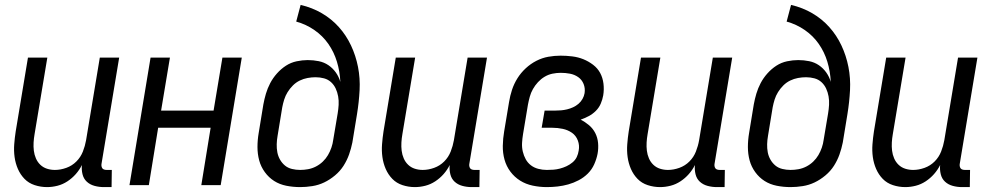

<svg xmlns="http://www.w3.org/2000/svg" viewBox="-20 -755 4040 783"><path d="M172 8Q146 8 121.5 0Q97 -8 80 -25.5Q63 -43 53 -66Q43 -89 39.5 -114.5Q36 -140 38 -166.5Q40 -193 44 -219L94 -520H173L121 -208Q118 -191 117 -174Q116 -157 118 -140.5Q120 -124 126.5 -109Q133 -94 144.5 -83Q156 -72 171.5 -67Q187 -62 204 -62Q227 -62 250.5 -70.5Q274 -79 291.5 -96.5Q309 -114 318 -137Q327 -160 331 -183L387 -520H466L394 -87Q393 -82 394 -77Q395 -72 397.5 -68.5Q400 -65 405 -63.5Q410 -62 415 -62H436L435 8H403Q384 8 365.5 3Q347 -2 334 -14Q321 -26 316.5 -44.5Q312 -63 314 -82Q304 -62 289 -45Q274 -28 255 -15.5Q236 -3 214.5 2.5Q193 8 172 8Z M508 0 594 -520H673L637 -304H851L887 -520H966L880 0H801L839 -234H625L587 0Z M1204 8Q1175 8 1147.5 2.5Q1120 -3 1098 -17Q1076 -31 1060 -53Q1044 -75 1037 -101Q1030 -127 1030 -155.5Q1030 -184 1035 -213L1054 -329Q1058 -351 1064.5 -373Q1071 -395 1082 -416Q1093 -437 1109.5 -455.5Q1126 -474 1146 -487Q1166 -500 1189.5 -505Q1213 -510 1235 -510Q1258 -510 1280 -505.5Q1302 -501 1319.5 -489Q1337 -477 1349.5 -459.5Q1362 -442 1368 -421Q1366 -464 1354 -503.5Q1342 -543 1319 -576Q1296 -609 1262 -632.5Q1228 -656 1188 -667L1206 -735Q1253 -724 1292.5 -701Q1332 -678 1362 -644.5Q1392 -611 1411.5 -569.5Q1431 -528 1440 -482Q1449 -436 1446.5 -387.5Q1444 -339 1436 -290L1417 -174Q1412 -149 1403.5 -125Q1395 -101 1381 -79Q1367 -57 1346 -39.5Q1325 -22 1302 -11Q1279 0 1253.5 4Q1228 8 1204 8ZM1204 -62Q1220 -62 1236.5 -65Q1253 -68 1268.5 -76Q1284 -84 1296.5 -96Q1309 -108 1317.5 -122.5Q1326 -137 1331.5 -153Q1337 -169 1339 -185L1357 -292Q1360 -310 1361 -327.5Q1362 -345 1359 -362Q1356 -379 1349 -394Q1342 -409 1330 -420Q1318 -431 1301.5 -435.5Q1285 -440 1267 -440Q1251 -440 1234.5 -437Q1218 -434 1202.5 -426.5Q1187 -419 1174.5 -406.5Q1162 -394 1153 -379.5Q1144 -365 1139 -349Q1134 -333 1131 -317L1112 -201Q1109 -184 1108.5 -167Q1108 -150 1111 -134Q1114 -118 1122 -104Q1130 -90 1142 -80Q1154 -70 1170.5 -66Q1187 -62 1204 -62Z M1672 8Q1646 8 1621.5 0Q1597 -8 1580 -25.5Q1563 -43 1553 -66Q1543 -89 1539.5 -114.5Q1536 -140 1538 -166.5Q1540 -193 1544 -219L1594 -520H1673L1621 -208Q1618 -191 1617 -174Q1616 -157 1618 -140.5Q1620 -124 1626.5 -109Q1633 -94 1644.5 -83Q1656 -72 1671.5 -67Q1687 -62 1704 -62Q1727 -62 1750.5 -70.5Q1774 -79 1791.5 -96.5Q1809 -114 1818 -137Q1827 -160 1831 -183L1887 -520H1966L1894 -87Q1893 -82 1894 -77Q1895 -72 1897.5 -68.5Q1900 -65 1905 -63.5Q1910 -62 1915 -62H1936L1935 8H1903Q1884 8 1865.5 3Q1847 -2 1834 -14Q1821 -26 1816.5 -44.5Q1812 -63 1814 -82Q1804 -62 1789 -45Q1774 -28 1755 -15.5Q1736 -3 1714.5 2.5Q1693 8 1672 8Z M2210 8Q2181 8 2152.5 2Q2124 -4 2101 -18.5Q2078 -33 2061.5 -55Q2045 -77 2037.5 -104Q2030 -131 2030.5 -160.5Q2031 -190 2036 -219L2056 -339Q2060 -364 2068 -388.5Q2076 -413 2090 -435.5Q2104 -458 2124 -476.5Q2144 -495 2167.5 -507Q2191 -519 2216 -523.5Q2241 -528 2266 -528Q2290 -528 2314 -525Q2338 -522 2359 -513.5Q2380 -505 2398.5 -491Q2417 -477 2427.5 -457.5Q2438 -438 2441 -414Q2444 -390 2440 -366Q2437 -349 2430 -332.5Q2423 -316 2410 -303Q2397 -290 2381 -281.5Q2365 -273 2348 -267Q2366 -258 2382 -244.5Q2398 -231 2407.5 -212.5Q2417 -194 2419 -172Q2421 -150 2417 -128Q2413 -107 2403.5 -85.5Q2394 -64 2377.5 -47.5Q2361 -31 2340 -20Q2319 -9 2297.5 -3Q2276 3 2254 5.5Q2232 8 2210 8ZM2210 -62Q2224 -62 2237 -63Q2250 -64 2263.5 -67.5Q2277 -71 2290 -77Q2303 -83 2314.5 -92.5Q2326 -102 2332 -114.5Q2338 -127 2340 -141Q2344 -162 2336.5 -182Q2329 -202 2312.5 -213.5Q2296 -225 2275 -229.5Q2254 -234 2232 -234H2189L2201 -304H2244Q2256 -304 2268 -305Q2280 -306 2292.5 -309Q2305 -312 2317 -317.5Q2329 -323 2339 -331.5Q2349 -340 2355.5 -351.5Q2362 -363 2364 -375Q2367 -395 2360 -412.5Q2353 -430 2338 -440.5Q2323 -451 2304.5 -454.5Q2286 -458 2267 -458Q2250 -458 2233 -454.5Q2216 -451 2201 -442Q2186 -433 2174 -420Q2162 -407 2153.5 -392Q2145 -377 2140.5 -360.5Q2136 -344 2133 -328L2113 -208Q2110 -190 2109 -172Q2108 -154 2112 -137Q2116 -120 2124 -105.5Q2132 -91 2145 -81Q2158 -71 2175 -66.5Q2192 -62 2210 -62Z M2672 8Q2646 8 2621.5 0Q2597 -8 2580 -25.5Q2563 -43 2553 -66Q2543 -89 2539.5 -114.5Q2536 -140 2538 -166.5Q2540 -193 2544 -219L2594 -520H2673L2621 -208Q2618 -191 2617 -174Q2616 -157 2618 -140.5Q2620 -124 2626.5 -109Q2633 -94 2644.5 -83Q2656 -72 2671.5 -67Q2687 -62 2704 -62Q2727 -62 2750.5 -70.5Q2774 -79 2791.5 -96.5Q2809 -114 2818 -137Q2827 -160 2831 -183L2887 -520H2966L2894 -87Q2893 -82 2894 -77Q2895 -72 2897.5 -68.5Q2900 -65 2905 -63.5Q2910 -62 2915 -62H2936L2935 8H2903Q2884 8 2865.5 3Q2847 -2 2834 -14Q2821 -26 2816.5 -44.5Q2812 -63 2814 -82Q2804 -62 2789 -45Q2774 -28 2755 -15.5Q2736 -3 2714.5 2.5Q2693 8 2672 8Z M3204 8Q3175 8 3147.5 2.5Q3120 -3 3098 -17Q3076 -31 3060 -53Q3044 -75 3037 -101Q3030 -127 3030 -155.5Q3030 -184 3035 -213L3054 -329Q3058 -351 3064.5 -373Q3071 -395 3082 -416Q3093 -437 3109.5 -455.5Q3126 -474 3146 -487Q3166 -500 3189.5 -505Q3213 -510 3235 -510Q3258 -510 3280 -505.5Q3302 -501 3319.5 -489Q3337 -477 3349.5 -459.5Q3362 -442 3368 -421Q3366 -464 3354 -503.5Q3342 -543 3319 -576Q3296 -609 3262 -632.5Q3228 -656 3188 -667L3206 -735Q3253 -724 3292.5 -701Q3332 -678 3362 -644.5Q3392 -611 3411.5 -569.5Q3431 -528 3440 -482Q3449 -436 3446.5 -387.5Q3444 -339 3436 -290L3417 -174Q3412 -149 3403.5 -125Q3395 -101 3381 -79Q3367 -57 3346 -39.5Q3325 -22 3302 -11Q3279 0 3253.5 4Q3228 8 3204 8ZM3204 -62Q3220 -62 3236.5 -65Q3253 -68 3268.5 -76Q3284 -84 3296.5 -96Q3309 -108 3317.5 -122.5Q3326 -137 3331.5 -153Q3337 -169 3339 -185L3357 -292Q3360 -310 3361 -327.5Q3362 -345 3359 -362Q3356 -379 3349 -394Q3342 -409 3330 -420Q3318 -431 3301.5 -435.5Q3285 -440 3267 -440Q3251 -440 3234.5 -437Q3218 -434 3202.5 -426.5Q3187 -419 3174.5 -406.5Q3162 -394 3153 -379.5Q3144 -365 3139 -349Q3134 -333 3131 -317L3112 -201Q3109 -184 3108.5 -167Q3108 -150 3111 -134Q3114 -118 3122 -104Q3130 -90 3142 -80Q3154 -70 3170.5 -66Q3187 -62 3204 -62Z M3672 8Q3646 8 3621.5 0Q3597 -8 3580 -25.5Q3563 -43 3553 -66Q3543 -89 3539.5 -114.5Q3536 -140 3538 -166.5Q3540 -193 3544 -219L3594 -520H3673L3621 -208Q3618 -191 3617 -174Q3616 -157 3618 -140.5Q3620 -124 3626.5 -109Q3633 -94 3644.5 -83Q3656 -72 3671.5 -67Q3687 -62 3704 -62Q3727 -62 3750.5 -70.5Q3774 -79 3791.5 -96.5Q3809 -114 3818 -137Q3827 -160 3831 -183L3887 -520H3966L3894 -87Q3893 -82 3894 -77Q3895 -72 3897.5 -68.5Q3900 -65 3905 -63.5Q3910 -62 3915 -62H3936L3935 8H3903Q3884 8 3865.5 3Q3847 -2 3834 -14Q3821 -26 3816.5 -44.5Q3812 -63 3814 -82Q3804 -62 3789 -45Q3774 -28 3755 -15.5Q3736 -3 3714.5 2.5Q3693 8 3672 8Z"/></svg>

Font: Iosevka
Style: Italic
Weight: 400
Italic angle: -9°
Monospace: yes
Designer: Belleve Invis
Foundry: Belleve Invis
Version: Version 32.5.0; ttfautohint (v1.8.4)